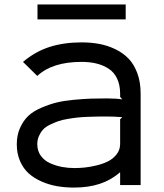

<svg xmlns="http://www.w3.org/2000/svg" viewBox="-20 -829 735 860"><path d="M518.1 -294.9 527.8 -304.2Q491.2 -307.1 463.9 -307.1Q462.4 -307.1 459 -307.1Q433.1 -307.1 418.5 -306.9Q403.8 -306.6 375.2 -305.7Q346.7 -304.7 328.4 -302.7Q310.1 -300.8 283.7 -296.4Q257.3 -292 240.2 -285.9Q223.1 -279.8 203.6 -270.3Q184.1 -260.7 173.1 -248.8Q162.1 -236.8 154.5 -220Q147 -203.1 147 -183.1Q147 -153.3 162.8 -131.3Q178.7 -109.4 204.6 -97.9Q230.5 -86.4 257.6 -81.3Q284.7 -76.2 313 -76.2Q335 -76.2 359.1 -78.6Q383.3 -81.1 412.6 -88.1Q441.9 -95.2 464.6 -106.7Q487.3 -118.2 502.7 -138.2Q518.1 -158.2 518.1 -184.1ZM609.9 -410.2V0H518.1V-56.2H516.1Q439.9 11.2 312 11.2Q272.5 11.2 236.6 5.1Q200.7 -1 167 -15.6Q133.3 -30.3 108.9 -52Q84.5 -73.7 69.8 -107.4Q55.2 -141.1 55.2 -183.1Q55.2 -224.1 70.1 -256.8Q85 -289.6 107.4 -310.5Q129.9 -331.5 166.3 -346.9Q202.6 -362.3 234.6 -370.1Q266.6 -377.9 312 -382.1Q357.4 -386.2 387 -387.2Q416.5 -388.2 458 -388.2Q500.5 -388.2 527.8 -383.8L518.1 -395V-409.2Q518.1 -448.2 504.6 -476.8Q491.2 -505.4 466.8 -521.2Q442.4 -537.1 412.4 -544.4Q382.3 -551.8 345.2 -551.8Q213.9 -551.8 147 -488.8L83 -551.8Q138.7 -598.6 202.6 -618.9Q266.6 -639.2 345.2 -639.2Q387.2 -639.2 424.3 -632.3Q461.4 -625.5 496.1 -608.9Q530.8 -592.3 555.4 -566.9Q580.1 -541.5 595 -501.5Q609.9 -461.4 609.9 -410.2ZM543 -809.1V-742.2H147.9V-809.1Z"/></svg>

Font: Sinkin Sans 400 Regular
Style: Regular
Weight: 400
Designer: Keith Bates
Foundry: K-Type
Version: Sinkin Sans (version 1.0)  by Keith Bates   •   © 2014   www